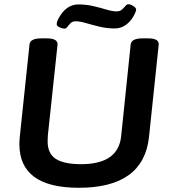

<svg xmlns="http://www.w3.org/2000/svg" viewBox="-20 -884 806 911"><path d="M354 7Q72 7 72 -200Q72 -209 72.5 -218Q73 -227 74 -236L120 -673Q123 -702 176 -702H202Q255 -702 253 -672L207 -241Q206 -229 206 -213Q206 -155 245 -130Q284 -105 365 -105Q542 -105 555 -239L600 -673Q603 -702 657 -702H682Q736 -702 733 -672L687 -234Q661 7 354 7ZM286 -748Q278 -748 263.5 -754Q249 -760 249 -769Q249 -781 258 -797Q294 -863 352 -863Q389 -863 423 -855Q457 -847 485 -838.5Q513 -830 533 -830Q549 -830 558.5 -838.5Q568 -847 575 -855.5Q582 -864 589 -864Q599 -864 612.5 -855.5Q626 -847 626 -838Q626 -835 623 -827Q620 -819 614 -808Q599 -781 576 -765Q553 -749 524 -749Q487 -749 452 -757.5Q417 -766 388 -774.5Q359 -783 339 -783Q324 -783 315 -774Q306 -765 299.5 -756.5Q293 -748 286 -748Z"/></svg>

Font: Asap Semi Expanded Semi Expanded SemiBold
Style: Italic
Weight: 600
Width: 6
Italic angle: -6°
Designer: Pablo Cosgaya
Foundry: Omnibus-Type
Version: Version 3.001; ttfautohint (v1.8.4.7-5d5b)